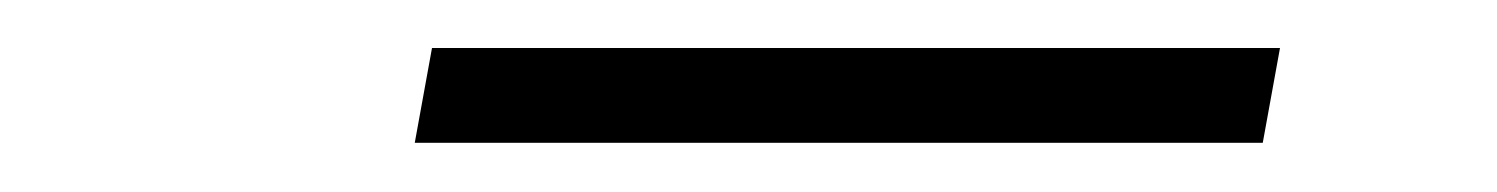

<svg xmlns="http://www.w3.org/2000/svg" viewBox="-20 -710 608 78"><path d="M148.5 -652 155.5 -690.5H500L493 -652Z"/></svg>

Font: Anybody ExtraExpanded Regular
Style: Italic
Weight: 400
Width: 8
Italic angle: -10°
Designer: Tyler Finck
Foundry: Etcetera Type Company
Version: Version 1.010; ttfautohint (v1.8.3) -l 8 -r 50 -G 200 -x 14 